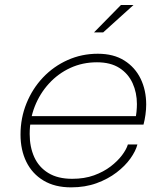

<svg xmlns="http://www.w3.org/2000/svg" viewBox="-20 -758 680 786"><path d="M87 -248 94.5 -282.5H544L534 -272Q537 -282.5 538.8 -300.2Q540.5 -318 540.5 -332Q540.5 -378.5 522.8 -417.5Q505 -456.5 468.8 -479.8Q432.5 -503 377 -503Q318 -503 268 -480Q218 -457 180.5 -416Q143 -375 122.2 -322Q101.5 -269 101.5 -209.5Q101.5 -156.5 120.2 -115Q139 -73.5 177.8 -49.8Q216.5 -26 275.5 -26Q325.5 -26 364.8 -40.2Q404 -54.5 432.8 -76.5Q461.5 -98.5 479.5 -122.5Q497.5 -146.5 503.5 -166.5H542.5Q535.5 -139.5 513.8 -109Q492 -78.5 457 -51.8Q422 -25 375.2 -8Q328.5 9 271 9Q204.5 9 158.2 -18.8Q112 -46.5 88 -95.2Q64 -144 64 -207Q64 -275 88.5 -335.2Q113 -395.5 156.2 -441Q199.5 -486.5 257 -512.2Q314.5 -538 380.5 -538Q445 -538 489 -510.2Q533 -482.5 555.8 -435.5Q578.5 -388.5 578.5 -330Q578.5 -310.5 575.5 -288.5Q572.5 -266.5 567.5 -248ZM365 -625.5 475 -737.5H526.5L402.5 -625.5Z"/></svg>

Font: Epilogue ExtraLight
Style: Italic
Weight: 250
Italic angle: -12°
Designer: Tyler Finck
Foundry: Etcetera Type Co
Version: Version 2.112